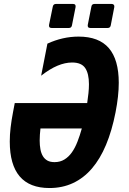

<svg xmlns="http://www.w3.org/2000/svg" viewBox="-20 -925 642 959"><path d="M237.8 -785.2Q230 -785.2 226.8 -789.6Q223.6 -793.9 225.1 -801.3L243.7 -892.1Q246.6 -905.3 259.3 -905.3H344.7Q352.5 -905.3 355.7 -900.9Q358.9 -896.5 357.4 -889.2L339.4 -798.3Q336.9 -785.2 323.7 -785.2ZM431.2 -785.2Q423.3 -785.2 420.2 -789.6Q417 -793.9 418.5 -801.3L436.5 -892.1Q438.5 -905.3 452.1 -905.3H537.6Q544.9 -905.3 548.6 -900.9Q552.2 -896.5 550.8 -889.2L533.2 -798.3Q530.8 -785.2 517.6 -785.2ZM227.1 14.2Q28.8 14.2 28.8 -218.3Q28.8 -252.4 33 -287.8Q37.1 -323.2 44.9 -363.8L53.7 -410.2H415.5Q419.4 -437 421.9 -460.2Q424.3 -483.4 424.3 -504.4Q424.3 -557.6 405.5 -585.2Q386.7 -612.8 340.3 -612.8Q305.2 -612.8 266.8 -596.7Q228.5 -580.6 185.5 -546.9L216.8 -707Q254.9 -724.6 293.9 -733.4Q333 -742.2 372.6 -742.2Q474.1 -742.2 523.7 -684.6Q573.2 -627 573.2 -511.2Q573.2 -446.3 557.1 -363.8Q539.1 -272 509.5 -201.4Q480 -130.9 438.7 -83Q397.5 -35.2 344.5 -10.5Q291.5 14.2 227.1 14.2ZM252.4 -115.2Q280.3 -115.2 301.5 -128.2Q322.8 -141.1 338.9 -163.8Q355 -186.5 366.9 -217.3Q378.9 -248 388.7 -283.2H182.1Q180.2 -267.6 179.2 -252.4Q178.2 -237.3 178.2 -223.1Q178.2 -199.2 181.9 -179.4Q185.5 -159.7 194.1 -145.3Q202.6 -130.9 216.8 -123Q231 -115.2 252.4 -115.2Z"/></svg>

Font: Hack
Style: Bold Italic
Weight: 700
Italic angle: -11°
Monospace: yes
Designer: Christopher Simpkins
Foundry: Christopher Simpkins
Version: Version 2.017; ttfautohint (v1.4.1) -l 4 -r 80 -G 350 -x 0 -